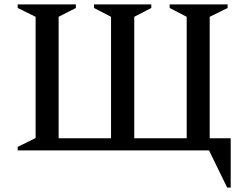

<svg xmlns="http://www.w3.org/2000/svg" viewBox="-20 -680 1115 868"><path d="M323 -660V-644L245 -604V-55H482V-604L405 -644V-660H664V-644L587 -604V-55H824V-604L747 -644V-660H1009V-644L928 -604V-55H1023V168H1007L925 0H60V-16L141 -56V-604L60 -644V-660Z"/></svg>

Font: Spectral SC Medium
Style: Regular
Weight: 500
Designer: Jean-Baptiste Levee
Foundry: Production Type
Version: Version 2.001